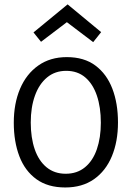

<svg xmlns="http://www.w3.org/2000/svg" viewBox="-20 -838 595 869"><path d="M436.4 -282.7Q436.4 -352.6 418.4 -405.5Q400.4 -458.4 365.6 -487.9Q330.8 -517.4 279.8 -517.4Q229 -517.4 193 -487.5Q157 -457.7 138.1 -404.9Q119.2 -352.2 119.2 -283.6Q119.2 -214.6 137.2 -162.3Q155.3 -109.9 190.9 -80.7Q226.6 -51.6 277.3 -51.6Q329 -51.6 364.7 -81Q400.4 -110.3 418.4 -162.7Q436.4 -215.1 436.4 -282.7ZM514 -283.6Q514 -197.2 486.2 -130.6Q458.5 -64.1 405.2 -26.8Q352 10.5 275.2 10.5Q196.5 10.5 144.7 -27Q92.9 -64.5 67.6 -130.8Q42.4 -197 42.4 -282.7Q42.4 -369.2 70.8 -436.3Q99.3 -503.4 153.3 -541.4Q207.2 -579.5 282.3 -579.5Q360.6 -579.5 411.7 -541.4Q462.8 -503.4 488.4 -436.9Q514 -370.5 514 -283.6ZM437.8 -692.6 401.8 -647.3 276.9 -742H288.4L165.7 -648.8L131.6 -691.2L286 -818.2Z"/></svg>

Font: Yaldevi ExtraLight
Style: Regular
Weight: 200
Designer: Sol Matas, Rajitha Manaperi, Kosala Senevirathne
Foundry: Mooniak
Version: Version 1.100